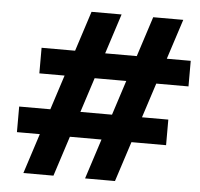

<svg xmlns="http://www.w3.org/2000/svg" viewBox="-49 -711 791 761"><g transform="rotate(5 346.5 -330.0)"><path d="M316.8 0 530.2 -660H649.8L435.8 0ZM31.8 -159.2V-261H625.2V-159.2ZM71.4 0 284.8 -660H404.4L191 0ZM100 -399V-500.8H693.4V-399Z"/></g></svg>

Font: Work Sans
Style: Italic
Weight: 400
Italic angle: -13°
Designer: Wei Huang
Foundry: Wei Huang
Version: Version 2.012